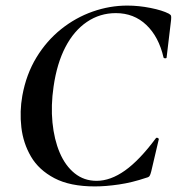

<svg xmlns="http://www.w3.org/2000/svg" viewBox="-20 -656 634 688"><path d="M320 12Q231 12 175 -17.5Q119 -47 91 -95Q63 -143 56.5 -200Q50 -257 60 -313Q74 -390 110.5 -450Q147 -510 199 -551.5Q251 -593 312 -614.5Q373 -636 436 -636Q477 -636 519.5 -627.5Q562 -619 585 -607Q592 -603 593 -599Q594 -595 593 -584L577 -450Q577 -447 572 -447Q567 -447 566 -450Q549 -524 504.5 -566.5Q460 -609 395 -609Q338 -609 291.5 -577.5Q245 -546 214.5 -487.5Q184 -429 172 -346Q162 -278 168 -217Q174 -156 194 -109Q214 -62 247.5 -35Q281 -8 326 -8Q376 -8 428 -45Q480 -82 538 -160Q541 -164 545.5 -161.5Q550 -159 549 -157L522 -42Q519 -30 516 -25.5Q513 -21 504 -19Q454 -2 406.5 5Q359 12 320 12Z"/></svg>

Font: Cormorant Garamond Light
Style: Bold Italic
Weight: 700
Italic angle: -10°
Version: Version 4.001